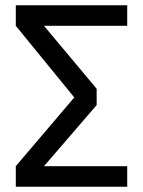

<svg xmlns="http://www.w3.org/2000/svg" viewBox="-20 -709 543 729"><path d="M463 -611H147L347 -372V-310L147 -78H463V0H40V-78L262 -339L40 -611V-689H463Z"/></svg>

Font: Fira Sans
Style: Regular
Weight: 400
Designer: bBox Type GmbH & Carrois Corporate GbR & Edenspiekermann AG
Foundry: bBox Type GmbH & Carrois Corporate GbR & Edenspiekermann AG
Version: Version 4.301